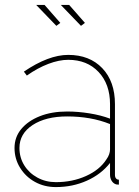

<svg xmlns="http://www.w3.org/2000/svg" viewBox="-20 -750 564 780"><path d="M39 -149Q39 -193 66.5 -226Q94 -259 142 -278Q190 -297 253 -297Q297 -297 343.5 -289.5Q390 -282 427 -268V-327Q427 -408 380.5 -457.5Q334 -507 257 -507Q220 -507 176.5 -490.5Q133 -474 89 -443L77 -459Q127 -493 172 -510Q217 -527 257 -527Q344 -527 395.5 -473Q447 -419 447 -327V-40Q447 -30 451.5 -25Q456 -20 463 -20V0Q457 0 454 -0.5Q451 -1 449 -2Q439 -6 433 -16.5Q427 -27 427 -40V-88Q391 -42 333 -16Q275 10 207 10Q160 10 122 -11Q84 -32 61.5 -68.5Q39 -105 39 -149ZM412 -102Q420 -113 423.5 -123.5Q427 -134 427 -143V-246Q387 -262 343.5 -269.5Q300 -277 253 -277Q166 -277 112.5 -242Q59 -207 59 -149Q59 -110 78.5 -78.5Q98 -47 132 -28.5Q166 -10 207 -10Q274 -10 329.5 -35Q385 -60 412 -102ZM227 -730H261L325 -657L309 -645ZM127 -730H161L225 -657L209 -645Z"/></svg>

Font: Raleway Thin
Style: Regular
Weight: 100
Designer: Matt McInerney, Pablo Impallari, Rodrigo Fuenzalida
Foundry: Matt McInerney, Pablo Impallari, Rodrigo Fuenzalida
Version: Version 4.026